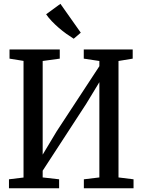

<svg xmlns="http://www.w3.org/2000/svg" viewBox="-20 -1008 763 1028"><path d="M28 0V-48L106 -57.5V-682L31 -694V-743H300V-694L208.5 -681.5V-180L283.5 -305L512 -653.5V-681.5L428.5 -694V-743H690.5V-694L614.5 -681.5V-58L695 -48V0H429V-48L512 -58V-568L441.5 -452L208.5 -94V-58L296.5 -48V0ZM374 -801Q355.5 -812.5 335 -827.2Q314.5 -842 294.5 -859.2Q274.5 -876.5 257 -894.8Q239.5 -913 227 -931.5L303.5 -987.5L412.5 -833L375 -801Z"/></svg>

Font: Merriweather 24pt SemiCondensed
Style: Regular
Weight: 400
Width: 4
Designer: Eben Sorkin
Foundry: Eben Sorkin
Version: Version 2.100